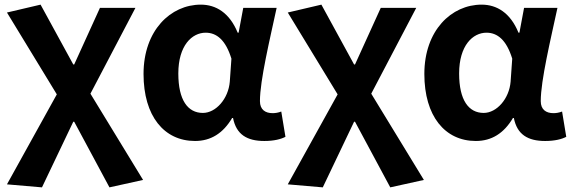

<svg xmlns="http://www.w3.org/2000/svg" viewBox="-20 -594 2470 828"><path d="M161 214 296 -69H300L452 214L597 182L370 -190L564 -560H411L300 -316H296L155 -574L10 -540L225 -187L10 201Z M821 14C889 14 942 -19 981 -85H985C999 -14 1045 14 1120 14C1162 14 1192 6 1211 -4L1193 -113C1180 -108 1167 -106 1156 -106C1124 -106 1101 -121 1101 -158C1101 -248 1144 -425 1173 -560H1029L1009 -453H1005C970 -539 911 -574 846 -574C716 -574 599 -463 599 -275C599 -93 688 14 821 14ZM855 -107C790 -107 749 -162 749 -277C749 -398 808 -453 867 -453C914 -453 953 -422 978 -341L971 -242C965 -168 911 -107 855 -107Z M1372 214 1507 -69H1511L1663 214L1808 182L1581 -190L1775 -560H1622L1511 -316H1507L1366 -574L1221 -540L1436 -187L1221 201Z M2032 14C2100 14 2153 -19 2192 -85H2196C2210 -14 2256 14 2331 14C2373 14 2403 6 2422 -4L2404 -113C2391 -108 2378 -106 2367 -106C2335 -106 2312 -121 2312 -158C2312 -248 2355 -425 2384 -560H2240L2220 -453H2216C2181 -539 2122 -574 2057 -574C1927 -574 1810 -463 1810 -275C1810 -93 1899 14 2032 14ZM2066 -107C2001 -107 1960 -162 1960 -277C1960 -398 2019 -453 2078 -453C2125 -453 2164 -422 2189 -341L2182 -242C2176 -168 2122 -107 2066 -107Z"/></svg>

Font: Noto Sans CJK KR Bold
Style: Regular
Weight: 700
Designer: Ryoko NISHIZUKA (kana & ideographs); Paul D. Hunt (Latin, Greek & Cyrillic); Wenlong ZHANG (bopomofo); Sandoll Communica
Foundry: Adobe Systems Incorporated
Version: Version 1.004;PS 1.004;hotconv 1.0.82;makeotf.lib2.5.63406